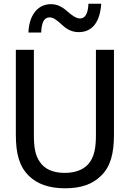

<svg xmlns="http://www.w3.org/2000/svg" viewBox="-20 -994 696 1029"><path d="M454.1 -974.1C451.7 -921.4 436.5 -895 408.7 -895C390.6 -895 368.7 -908.2 339.8 -934.1C311 -959.5 284.7 -971.7 252 -971.7C186.5 -971.7 136.2 -918 132.3 -819.8H200.7C203.1 -872.6 215.8 -900.9 245.6 -900.9C264.6 -900.9 282.2 -889.2 313.5 -859.9C340.8 -834 369.1 -821.8 402.3 -821.8C473.1 -821.8 516.1 -874 522.5 -974.1ZM327.6 15.1C415.5 15.1 474.6 -6.3 521.5 -51.8C571.8 -100.6 590.8 -169.4 590.8 -273.4V-727.1H494.1V-271C494.1 -204.1 486.3 -162.6 462.9 -127C437.5 -88.4 388.7 -67.4 327.6 -67.4C264.2 -67.4 219.2 -87.4 192.9 -127C168.9 -162.1 161.6 -203.1 161.6 -273.4V-727.1H64.9V-273.4C64.9 -168 84 -102.1 134.3 -51.8C179.7 -7.3 244.1 15.1 327.6 15.1Z"/></svg>

Font: SG Kara SemiBold
Style: Regular
Weight: 400
Designer: Damoon Khanjanzadeh
Version: Version 1.000